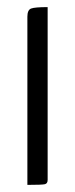

<svg xmlns="http://www.w3.org/2000/svg" viewBox="-20 -520 211 540"><path d="M114 -14Q114 -4 106.5 -2Q99 0 57 0V-473Q57 -492 67.5 -496Q78 -500 114 -500Z"/></svg>

Font: Yanone Kaffeesatz Light
Style: Regular
Weight: 300
Designer: Yanone (Cyrillic: Daniel Pouzeot)
Foundry: Yanone
Version: Version 1.003;PS 001.003;hotconv 1.0.88;makeotf.lib2.5.64775